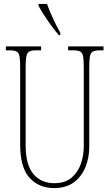

<svg xmlns="http://www.w3.org/2000/svg" viewBox="-20 -951 560 981"><path d="M256 10Q179 10 131 -42.5Q83 -95 83 -214V-609Q83 -646 79.5 -664Q76 -682 64 -688Q52 -694 27 -694H10V-714H190V-694H167Q143 -694 131 -688.5Q119 -683 115 -664Q111 -645 111 -606V-210Q111 -108 151 -61.5Q191 -15 257 -15Q313 -15 346 -43.5Q379 -72 393.5 -115Q408 -158 408 -202V-607Q408 -645 404.5 -663.5Q401 -682 389 -688Q377 -694 352 -694H328V-714H509V-694H492Q467 -694 455 -688Q443 -682 439.5 -663.5Q436 -645 436 -607V-200Q436 -145 416.5 -97Q397 -49 357.5 -19.5Q318 10 256 10ZM281 -771Q265 -789 244 -817.5Q223 -846 204.5 -875Q186 -904 177 -921V-931H220Q232 -897 251.5 -855Q271 -813 288 -784V-771Z"/></svg>

Font: Noto Serif Khmer ExtraCondensed Thin
Style: Regular
Weight: 100
Width: 2
Designer: Danh Hong and the Monotype Design Team
Foundry: Monotype Imaging Inc.
Version: Version 2.004; ttfautohint (v1.8.4.7-5d5b)